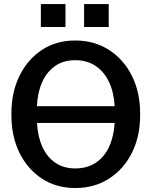

<svg xmlns="http://www.w3.org/2000/svg" viewBox="-20 -922 724 952"><path d="M353 10.3Q258.8 10.3 187.5 -36.6Q116.2 -83.5 76.4 -164.8Q36.6 -246.1 36.6 -350.1V-360.8Q36.6 -463.9 76.4 -545.4Q116.2 -627 187.3 -674.1Q258.3 -721.2 352.5 -721.2Q448.2 -721.2 521 -674.1Q593.8 -627 634.3 -545.4Q674.8 -463.9 674.8 -360.8V-350.1Q674.8 -246.1 634.3 -164.8Q593.8 -83.5 521 -36.6Q448.2 10.3 353 10.3ZM353 -86.9Q412.1 -86.9 454.3 -114.7Q496.6 -142.6 520.3 -192.9Q543.9 -243.2 548.3 -310.1L547.4 -312.5H164.6L163.6 -310.1Q167.5 -243.2 190.4 -193.1Q213.4 -143.1 254.4 -115Q295.4 -86.9 353 -86.9ZM164.1 -395.5H547.4L548.3 -397.9Q544.4 -464.8 520.5 -515.6Q496.6 -566.4 454.1 -595Q411.6 -623.5 352.5 -623.5Q294.9 -623.5 253.7 -595Q212.4 -566.4 189.5 -515.6Q166.5 -464.8 163.1 -397.9ZM397 -788.1V-901.9H519V-788.1ZM182.6 -788.1V-901.9H304.7V-788.1Z"/></svg>

Font: Roboto Slab LO Medium
Style: Regular
Weight: 500
Designer: Google
Version: Version 2.000